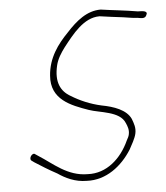

<svg xmlns="http://www.w3.org/2000/svg" viewBox="-50 -699 655 757"><g transform="rotate(-5 278.0 -320.0)"><path d="M52 -85 63 -77C88 -61 118 -42 150 -25C179 -5 217 14 263 14C340 18 403 -32 442 -94C451 -111 466 -136 470 -155C475 -178 468 -195 461 -214C444 -251 395 -268 347 -277C302 -287 263 -304 229 -325C190 -347 171 -385 186 -449C192 -475 207 -498 222 -518C261 -568 307 -628 369 -628H370C396 -624 437 -619 462 -616C478 -614 502 -609 516 -609H517C531 -607 548 -601 554 -617C563 -633 541 -634 523 -634H522C470 -643 423 -647 376 -654C322 -654 279 -619 239 -575C198 -533 160 -482 155 -412C147 -317 227 -288 295 -264C337 -249 417 -248 436 -200C442 -187 448 -172 444 -154C443 -148 439 -139 434 -131C403 -62 344 -8 269 -12C189 -12 136 -66 82 -100L70 -108C60 -118 42 -95 52 -85ZM64 -82H63ZM463 -219Z"/></g></svg>

Font: Stray Cat
Style: LtCnObl
Weight: 300
Version: Version 1.0